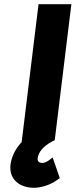

<svg xmlns="http://www.w3.org/2000/svg" viewBox="-20 -674 362 912"><path d="M84 0C60 25 36 62 30 107C21 180 76 218 141 218C177 218 222 203 251 181L264 172L230 74L209 90C201 95 191 100 181 100C167 100 157 93 159 78C162 50 183 22 229 -3L240 -8L319 -654H163L83 0Z"/></svg>

Font: Falling Sky
Style: ExBdObl
Weight: 400
Designer: Paul D. Hunt
Foundry: Adobe Systems Incorporated
Version: Version 1.02